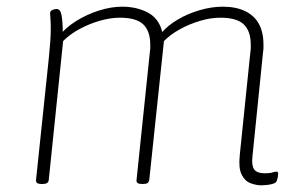

<svg xmlns="http://www.w3.org/2000/svg" viewBox="-20 -549 888 575"><path d="M763 6Q747 6 730 -0.5Q713 -7 703.5 -26.5Q694 -46 698 -84L730 -395Q731 -400 731 -405.5Q731 -411 731 -415Q731 -456 710 -476Q689 -496 640 -496Q611 -496 579 -486.5Q547 -477 518 -461Q489 -445 468 -423L472 -436L427 -10Q426 -4 422 -1Q418 2 409 2H405Q396 2 392 -1Q388 -4 389 -11L429 -395Q430 -400 430 -405.5Q430 -411 430 -415Q430 -456 409 -476Q388 -496 339 -496Q311 -496 279.5 -487Q248 -478 219 -462.5Q190 -447 169 -426L126 -10Q125 2 108 2H104Q95 2 91 -1Q87 -4 88 -11L126 -373Q129 -402 130.5 -423.5Q132 -445 132 -461Q132 -482 131 -494Q130 -506 130 -509Q130 -513 132 -515.5Q134 -518 137.5 -519.5Q141 -521 144 -521.5Q147 -522 150 -522Q161 -522 164.5 -502.5Q168 -483 168 -447Q168 -440 167 -435Q166 -430 164 -425L154 -438Q176 -466 208 -486Q240 -506 276.5 -517.5Q313 -529 346 -529Q389 -529 422.5 -511.5Q456 -494 466 -453Q483 -473 512.5 -490.5Q542 -508 578 -518.5Q614 -529 647 -529Q686 -529 713.5 -516Q741 -503 755 -478Q769 -453 769 -416Q769 -411 769 -405.5Q769 -400 768 -395L736 -80Q733 -54 741 -42Q749 -30 774 -30Q788 -30 795.5 -32.5Q803 -35 808 -35Q811 -35 812 -33Q813 -31 813 -28Q813 -24 812 -18.5Q811 -13 809.5 -9Q808 -5 806 -3Q803 0 795.5 2Q788 4 779 5Q770 6 763 6Z"/></svg>

Font: Asap Thin
Style: Italic
Weight: 250
Italic angle: -6°
Designer: Pablo Cosgaya
Foundry: Omnibus-Type
Version: Version 3.001